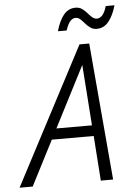

<svg xmlns="http://www.w3.org/2000/svg" viewBox="-101 -919 671 963"><g transform="rotate(-5 235.0 -437.5)"><path d="M-42 0 320 -690H369L429 0H367L351 -226H140L24 0ZM168 -280H347L325 -586ZM218 -765Q233 -818 256.5 -846.5Q280 -875 316 -875Q335 -875 348.5 -865.5Q362 -856 373 -843Q384 -830 395 -820.5Q406 -811 419 -811Q433 -811 445.5 -824Q458 -837 468 -870H512Q497 -818 473 -789Q449 -760 414 -760Q395 -760 381.5 -769.5Q368 -779 357 -792Q346 -805 335.5 -814.5Q325 -824 312 -824Q297 -824 285 -811Q273 -798 262 -765Z"/></g></svg>

Font: Radio Canada Condensed Light
Style: Italic
Weight: 300
Width: 3
Italic angle: -12°
Designer: Charles Daoud, Etienne Aubert Bonn, Alexandre Saumier Demers, Jacques Le Bailly
Foundry: Radio-Canada
Version: Version 2.104; ttfautohint (v1.8.4.7-5d5b);gftools[0.9.28.de